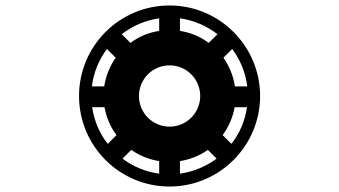

<svg xmlns="http://www.w3.org/2000/svg" viewBox="-20 -651 1240 702"><path d="M374 -125C344 -163 324 -209 317 -259H362C369 -221 384 -186 406 -157ZM460 -103C490 -82 524 -68 562 -62V-16C512 -23 466 -42 428 -71ZM638 -62C676 -68 710 -82 740 -103L772 -71C734 -43 688 -23 638 -16ZM316 -335C322 -386 342 -433 371 -472L403 -440C382 -410 367 -374 361 -335ZM488 -300C488 -362 538 -412 600 -412C662 -412 712 -362 712 -300C712 -238 662 -188 600 -188C538 -188 488 -238 488 -300ZM794 -157C816 -187 831 -221 838 -259H883C876 -209 856 -163 826 -125ZM425 -526C464 -556 511 -577 562 -584V-538C523 -532 487 -517 457 -494ZM638 -584C689 -577 736 -556 775 -526L743 -494C713 -517 677 -532 638 -538ZM839 -335C833 -374 818 -410 797 -440L829 -472C858 -433 878 -386 884 -335ZM269 -300C269 -117 417 31 600 31C782 31 931 -117 931 -300C931 -483 782 -631 600 -631C417 -631 269 -483 269 -300Z"/></svg>

Font: CryptoKit 1.4
Style: Regular
Weight: 400
Monospace: yes
Designer: Oceane Juvin
Foundry: http://www.head-geneve.ch
Version: Version 1.000